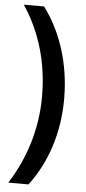

<svg xmlns="http://www.w3.org/2000/svg" viewBox="-60 -758 423 949"><g transform="rotate(5 152.0 -283.5)"><path d="M258 -279C258 -454 205 -611 119 -725H19C105 -595 148 -446 148 -280C148 -121 102 27 19 158H119C206 44 258 -106 258 -279Z"/></g></svg>

Font: Noto Sans Myanmar ExtraCondensed SemiBold
Style: Regular
Weight: 600
Width: 2
Designer: Monotype Design Team
Foundry: Monotype Imaging Inc.
Version: Version 2.107